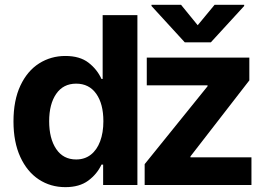

<svg xmlns="http://www.w3.org/2000/svg" viewBox="-20 -770 1117 799"><path d="M36.1 -264.6Q36.1 -352.5 64.9 -413.8Q93.8 -475.1 142.8 -506.1Q191.9 -537.1 252 -537.1Q312 -537.1 348.1 -509.3Q384.3 -481.4 402.3 -441.4H407.2V-707H551.8V0H409.2V-85H402.3Q383.8 -45.4 347.2 -18.3Q310.5 8.8 252 8.8Q190.4 8.8 141.6 -23.2Q92.8 -55.2 64.5 -116.9Q36.1 -178.7 36.1 -264.6ZM410.2 -265.6Q410.2 -337.9 380.4 -379.9Q350.6 -421.9 296.9 -421.9Q243.2 -421.9 213.9 -379.4Q184.6 -336.9 184.6 -265.6Q184.6 -193.4 213.9 -149.9Q243.2 -106.4 296.9 -106.4Q332.5 -106.4 357.9 -126.2Q383.3 -146 396.7 -181.9Q410.2 -217.8 410.2 -265.6ZM582 -86.9 843.8 -411.1V-415H590.8V-530.3H1017.6V-435.5L772.5 -119.1V-115.2H1026.4V0H582ZM802.7 -665 873 -750H996.1V-745.1L857.4 -593.8H749L610.4 -745.1V-750H733.4Z"/></svg>

Font: Pretendard
Style: Bold
Weight: 700
Designer: Base glyphs from Inter by Rasmus Andersson; Hangeul glyphs from Noto Sans CJK(Source Han Sans) by Jang Soo-young and Kan
Foundry: Kil Hyung-jin
Version: Version 1.309